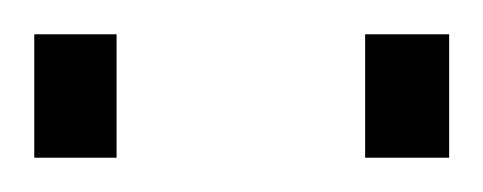

<svg xmlns="http://www.w3.org/2000/svg" viewBox="-24 -724 282 112"><path d="M-4 -704H44V-632H-4ZM189 -704H238V-632H189Z"/></svg>

Font: Cairo Light
Style: Regular
Weight: 300
Designer: Mohamed Gaber, the designers of Titillium
Foundry: Kief Type Foundry
Version: Version 2.009; ttfautohint (v1.5.33-1714) -l 8 -r 50 -G 200 